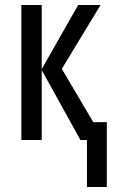

<svg xmlns="http://www.w3.org/2000/svg" viewBox="-20 -557 453 764"><path d="M326 187V0H300L146 -278V0H65V-537H146V-282L291 -537H380L226 -283L351 -71H405V187Z"/></svg>

Font: Noto Sans ExtraCondensed
Style: Regular
Weight: 400
Width: 2
Designer: Monotype Design Team
Foundry: Monotype Imaging Inc.
Version: Version 2.013; ttfautohint (v1.8.4.7-5d5b)